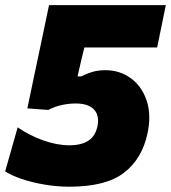

<svg xmlns="http://www.w3.org/2000/svg" viewBox="-30 -709 662 744"><path d="M239 14.5Q191 14.5 142.2 6.2Q93.5 -2 53.2 -15.8Q13 -29.5 -10 -45L38.5 -215.5Q83.5 -184.5 137 -165.2Q190.5 -146 239.5 -146Q284.5 -146 312 -163.5Q339.5 -181 348 -221Q350 -232 350 -241.5Q350 -268 334 -285Q311.5 -308 263.5 -308Q238.5 -308 211.5 -302.5Q184.5 -297 157 -283L76 -289L101 -408.5Q117 -484 132 -555.2Q147 -626.5 160 -689H612.5L579 -525H297Q292 -504.5 287 -484.5Q282 -464 277.5 -443.5L270.5 -413H284.5Q306.5 -424 328.5 -430.5Q350.5 -437 378.5 -437Q433.5 -437 476 -406.5Q518.5 -376 537.5 -321.5Q548.5 -290.5 548.5 -253.5Q548.5 -225.5 542 -194Q521.5 -94.5 451 -40Q380.5 14.5 239 14.5Z"/></svg>

Font: Heraclito ExtraBold
Style: Italic
Weight: 800
Italic angle: -12°
Designer: Kostas Bartsokas (font) & Cristiano Sobral (main changes)
Foundry: Kostas Bartsokas (font) & Cristiano Sobral (main changes)
Version: Version 1.00;July 8, 2020;FontCreator 13.0.0.2655 64-bit